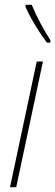

<svg xmlns="http://www.w3.org/2000/svg" viewBox="-20 -785 231 805"><path d="M22 0 134 -527H160L48 0ZM177 -606Q163 -624 145 -651.5Q127 -679 111.5 -707Q96 -735 87 -756V-765H113Q129 -726 151 -685Q173 -644 191 -617V-606Z"/></svg>

Font: Noto Sans SemiCondensed Thin
Style: Italic
Weight: 100
Width: 4
Italic angle: -12°
Designer: Monotype Design Team
Foundry: Monotype Imaging Inc.
Version: Version 2.013; ttfautohint (v1.8.4.7-5d5b)